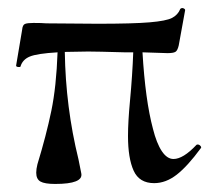

<svg xmlns="http://www.w3.org/2000/svg" viewBox="-20 -446 520 477"><path d="M471 -87Q475 -87 478 -83.5Q481 -80 479 -78Q446 -33 419 -12Q392 9 363 9Q326 9 312 -22Q298 -53 298 -108Q298 -143 303 -196Q309 -260 311 -316H290Q220 -318 199 -318L141 -317Q143 -180 175 -50Q182 -15 182 -15Q187 11 117 11Q91 11 80.5 5Q70 -1 70 -17Q70 -26 73 -38Q95 -110 107.5 -170.5Q120 -231 123 -316Q72 -313 54 -305.5Q36 -298 31 -281Q31 -279 25.5 -279.5Q20 -280 20 -283L35 -372Q36 -384 42 -386.5Q48 -389 63 -389Q85 -389 95 -388L223 -387Q310 -387 351.5 -390.5Q393 -394 407.5 -401.5Q422 -409 428 -424Q430 -426 433 -426Q435 -426 437.5 -424.5Q440 -423 440 -421L424 -333Q421 -320 415.5 -317Q410 -314 396 -314L334 -316Q341 -197 360 -126Q369 -90 382 -70.5Q395 -51 411 -51Q435 -51 468 -86Q469 -87 471 -87Z"/></svg>

Font: Cormorant Upright SemiBold
Style: Regular
Weight: 600
Designer: Christian Thalmann (Catharsis Fonts)
Foundry: Catharsis Fonts
Version: Version 3.302